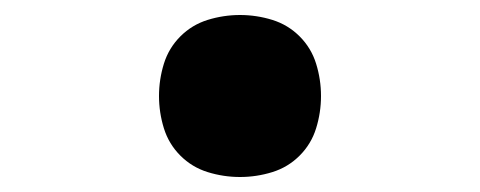

<svg xmlns="http://www.w3.org/2000/svg" viewBox="-20 -228 640 256"><path d="M300 8Q278 8 257 1.5Q236 -5 220.5 -20.5Q205 -36 198.5 -57Q192 -78 192 -100Q192 -122 198.5 -143Q205 -164 220.5 -179.5Q236 -195 257 -201.5Q278 -208 300 -208Q322 -208 343 -201.5Q364 -195 379.5 -179.5Q395 -164 401.5 -143Q408 -122 408 -100Q408 -78 401.5 -57Q395 -36 379.5 -20.5Q364 -5 343 1.5Q322 8 300 8Z"/></svg>

Font: Iosevka Slab Heavy Extended
Style: Regular
Weight: 900
Width: 7
Monospace: yes
Designer: Belleve Invis
Foundry: Belleve Invis
Version: Version 11.1.0; ttfautohint (v1.8.3)